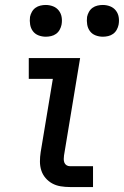

<svg xmlns="http://www.w3.org/2000/svg" viewBox="-20 -754 500 774"><path d="M262 0Q243 0 224.5 -3Q206 -6 190.5 -14.5Q175 -23 163.5 -36.5Q152 -50 146.5 -67Q141 -84 141 -103Q141 -122 144 -141L193 -436H96V-520H303L238 -127Q237 -120 237 -112.5Q237 -105 239.5 -98.5Q242 -92 248 -88Q254 -84 262 -84H355V0ZM395 -606Q379 -606 365 -611.5Q351 -617 342.5 -628.5Q334 -640 331.5 -655Q329 -670 331 -686Q333 -696 338.5 -706Q344 -716 353 -722.5Q362 -729 373 -731.5Q384 -734 394 -734Q410 -734 424 -728.5Q438 -723 447 -711.5Q456 -700 458.5 -685Q461 -670 458 -654Q456 -644 450.5 -634Q445 -624 436 -617.5Q427 -611 416 -608.5Q405 -606 395 -606ZM165 -606Q149 -606 135 -611.5Q121 -617 112.5 -628.5Q104 -640 101.5 -655Q99 -670 101 -686Q103 -696 108.5 -706Q114 -716 123 -722.5Q132 -729 143 -731.5Q154 -734 164 -734Q180 -734 194 -728.5Q208 -723 217 -711.5Q226 -700 228.5 -685Q231 -670 228 -654Q226 -644 220.5 -634Q215 -624 206 -617.5Q197 -611 186 -608.5Q175 -606 165 -606Z"/></svg>

Font: Iosevka Etoile Medium
Style: Italic
Weight: 500
Italic angle: -9°
Designer: Belleve Invis
Foundry: Belleve Invis
Version: Version 22.1.2; ttfautohint (v1.8.4)